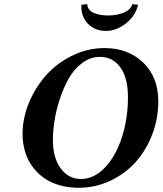

<svg xmlns="http://www.w3.org/2000/svg" viewBox="-20 -888 777 918"><path d="M232.9 -220.2Q232.9 -133.3 270.3 -82.8Q307.6 -32.2 367.2 -32.2Q429.2 -32.2 481.2 -86.4Q533.2 -140.6 562.5 -230.5Q591.8 -320.3 591.8 -422.9Q591.8 -515.6 555.4 -565.9Q519 -616.2 458 -616.2Q412.1 -616.2 373 -586.9Q334 -557.6 308.8 -513.2Q283.7 -468.8 265.9 -414.1Q248 -359.4 240.5 -309.8Q232.9 -260.3 232.9 -220.2ZM87.9 -249Q87.9 -323.2 118.7 -397.2Q149.4 -471.2 200.9 -528.8Q252.4 -586.4 325.9 -622.3Q399.4 -658.2 479 -658.2Q592.8 -658.2 664.8 -588.6Q736.8 -519 736.8 -403.8Q736.8 -319.3 707 -242.9Q677.2 -166.5 626.7 -111.1Q576.2 -55.7 505.4 -22.9Q434.6 9.8 356 9.8Q279.3 9.8 219.2 -20Q159.2 -49.8 123.5 -109.1Q87.9 -168.5 87.9 -249ZM612.8 -868.2 640.1 -865.2Q628.4 -813 582.8 -776.6Q537.1 -740.2 486.8 -740.2Q437 -740.2 404.3 -770.8Q371.6 -801.3 369.1 -848.1V-865.2L397 -868.2Q398.9 -840.3 426.5 -827.1Q454.1 -814 497.1 -814Q538.1 -814 571.3 -827.4Q604.5 -840.8 612.8 -868.2Z"/></svg>

Font: Common Serif
Style: Bold Italic
Weight: 700
Italic angle: -12°
Designer: Philipp H. Poll, Khaled Hosny
Foundry: Stefan Peev, Context Ltd.
Version: Version 1.026